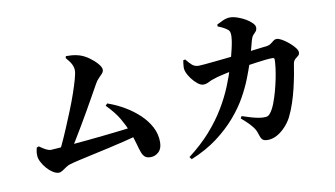

<svg xmlns="http://www.w3.org/2000/svg" viewBox="-82 -991 2165 1239"><g transform="rotate(-10 1000.0 -372.0)"><path d="M232 -104Q249 -132 270.5 -177.5Q292 -223 315 -277.5Q338 -332 360.5 -387.5Q383 -443 400.5 -494Q418 -545 428.5 -583Q439 -621 439 -638Q439 -658 429 -678.5Q419 -699 394 -727L398 -739Q416 -739 437 -737.5Q458 -736 483 -729Q516 -719 546.5 -697Q577 -675 597 -651.5Q617 -628 617 -612Q617 -599 607 -587.5Q597 -576 583 -562.5Q569 -549 559 -530Q541 -498 518 -457Q495 -416 469 -370.5Q443 -325 415.5 -278.5Q388 -232 360.5 -187Q333 -142 307 -104ZM224 -6Q205 -6 184 -19.5Q163 -33 145 -54Q127 -75 115.5 -98Q104 -121 104 -139Q103 -155 105 -165.5Q107 -176 110 -190L124 -196Q149 -178 166.5 -169Q184 -160 199 -160Q207 -160 243 -163Q279 -166 332 -170.5Q385 -175 446.5 -181Q508 -187 568 -193.5Q628 -200 678.5 -206Q729 -212 759 -216L769 -157Q729 -146 676.5 -133Q624 -120 568 -107.5Q512 -95 459 -83.5Q406 -72 364.5 -62.5Q323 -53 301 -46Q290 -43 276 -33.5Q262 -24 248.5 -15Q235 -6 224 -6ZM824 -2Q799 -2 786.5 -13Q774 -24 766 -46Q758 -68 748.5 -103.5Q739 -139 721 -187Q703 -231 676 -277.5Q649 -324 595 -379L607 -392Q665 -372 717.5 -341Q770 -310 811 -271Q852 -232 876 -186Q900 -140 900 -88Q900 -45 877 -23.5Q854 -2 824 -2Z M1587 20Q1561 20 1551 8Q1541 -4 1534 -30Q1529 -48 1519.5 -63Q1510 -78 1491.5 -98Q1473 -118 1439 -147L1447 -161Q1479 -150 1505.5 -142.5Q1532 -135 1551.5 -131.5Q1571 -128 1584 -128Q1603 -127 1612.5 -131Q1622 -135 1631 -147Q1648 -169 1661.5 -204Q1675 -239 1686 -279Q1697 -319 1705 -358.5Q1713 -398 1717 -431Q1721 -464 1721 -483Q1721 -495 1710 -495Q1689 -495 1660.5 -492Q1632 -489 1601 -484.5Q1570 -480 1539 -475.5Q1508 -471 1481 -466Q1465 -464 1444 -460Q1423 -456 1400 -451Q1377 -446 1356 -441Q1335 -436 1318 -430Q1296 -424 1277.5 -414Q1259 -404 1240 -404Q1223 -404 1202.5 -420.5Q1182 -437 1165 -460Q1148 -483 1141 -501Q1133 -520 1134 -538.5Q1135 -557 1139 -581L1152 -584Q1170 -561 1187.5 -545Q1205 -529 1232 -529Q1243 -529 1270.5 -531.5Q1298 -534 1338 -538Q1378 -542 1424.5 -547Q1471 -552 1518.5 -557.5Q1566 -563 1610 -568.5Q1654 -574 1688 -578Q1702 -580 1713 -588Q1724 -596 1734 -604Q1744 -612 1756 -612Q1769 -612 1789.5 -600.5Q1810 -589 1831.5 -571Q1853 -553 1868 -534.5Q1883 -516 1883 -502Q1883 -488 1873 -480.5Q1863 -473 1852 -463Q1841 -453 1838 -433Q1834 -405 1826.5 -365Q1819 -325 1808 -278.5Q1797 -232 1781.5 -185.5Q1766 -139 1746 -99Q1731 -70 1706 -42.5Q1681 -15 1650.5 2.5Q1620 20 1587 20ZM1070 41Q1154 -23 1214 -91Q1274 -159 1315.5 -228Q1357 -297 1384.5 -364Q1412 -431 1430 -492Q1438 -515 1445 -542.5Q1452 -570 1458.5 -597Q1465 -624 1468.5 -647Q1472 -670 1472 -684Q1472 -700 1469 -709Q1466 -718 1457 -725Q1444 -735 1428.5 -743Q1413 -751 1396 -757L1395 -770Q1414 -780 1437.5 -790.5Q1461 -801 1483 -801Q1505 -801 1532.5 -791.5Q1560 -782 1584 -768Q1608 -754 1623.5 -738Q1639 -722 1639 -709Q1639 -692 1631 -683Q1623 -674 1613.5 -664Q1604 -654 1598 -633Q1594 -617 1588 -595.5Q1582 -574 1574.5 -546.5Q1567 -519 1556 -485Q1543 -446 1522 -392Q1501 -338 1467 -277Q1433 -216 1380.5 -155Q1328 -94 1255 -39Q1182 16 1082 57Z"/></g></svg>

Font: Noto Serif JP ExtraLight ExtraBold
Style: Regular
Weight: 800
Version: Version 2.003-H1;hotconv 1.1.1;makeotfexe 2.6.0